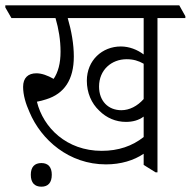

<svg xmlns="http://www.w3.org/2000/svg" viewBox="-50 -643 718 723"><path d="M349 -24C405 -24 454 -39 491 -64V-22L536 6H543V-575H648V-582L625 -623H-30V-615L-7 -575H159C171 -534 178 -492 178 -448C178 -405 169 -371 152 -346C129 -359 107 -367 87 -367C56 -367 37 -350 37 -316C37 -285 47 -252 61 -221C105 -116 210 -24 349 -24ZM424 -184C450 -184 472 -190 491 -204V-127C448 -93 396 -75 333 -75C201 -75 113 -162 89 -260C100 -262 112 -265 124 -269C192 -290 228 -343 228 -430C228 -477 219 -527 205 -575H491V-438C467 -456 437 -468 405 -468C335 -468 277 -416 277 -339C277 -294 294 -254 324 -226C351 -199 386 -184 424 -184ZM323 -317C323 -380 370 -420 427 -420C452 -420 472 -414 491 -403V-270C467 -243 437 -228 407 -228C358 -228 323 -262 323 -317ZM106 60C131 60 145 45 145 15C145 -13 132 -29 106 -29C80 -29 66 -14 66 15C66 45 80 60 106 60Z"/></svg>

Font: Noto Serif Devanagari Condensed Light
Style: Regular
Weight: 300
Width: 3
Designer: Universal Thirst, Indian Type Foundry and the Monotype Design Team
Foundry: Monotype Imaging Inc.
Version: Version 2.004